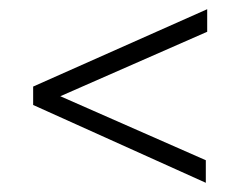

<svg xmlns="http://www.w3.org/2000/svg" viewBox="-20 -575 547 417"><path d="M52 -347V-387L430 -555V-506L111 -366L427 -227V-178Z"/></svg>

Font: Encode Sans Wide
Style: ExtraLight
Weight: 200
Designer: Pablo Impallari, Andres Torresi
Foundry: Pablo Impallari, Andres Torresi
Version: Version 1.000; ttfautohint (v1.00) -l 8 -r 50 -G 200 -x 14 -